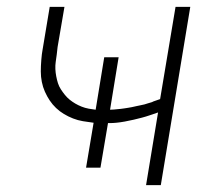

<svg xmlns="http://www.w3.org/2000/svg" viewBox="-20 -540 640 560"><path d="M406 0 441 -212Q429 -208 417.5 -204Q406 -200 394.5 -197Q383 -194 370.5 -191Q358 -188 344 -185.5Q330 -183 319.5 -182Q309 -181 301 -181H295L273 -51H231L253 -182Q237 -184 222 -186.5Q207 -189 193 -194.5Q179 -200 166.5 -207.5Q154 -215 143.5 -225Q133 -235 125 -247Q117 -259 111 -272.5Q105 -286 102 -301Q99 -316 99 -331.5Q99 -347 100.5 -365.5Q102 -384 104 -394L125 -520H168L148 -403Q147 -392 145.5 -381Q144 -370 142.5 -359.5Q141 -349 141.5 -338.5Q142 -328 144 -317.5Q146 -307 149 -297.5Q152 -288 157.5 -279.5Q163 -271 169.5 -263Q176 -255 183.5 -249Q191 -243 199.5 -238Q208 -233 218 -229Q228 -225 239 -223Q250 -221 259 -220L284 -373H326L301 -220Q307 -220 312 -220.5Q317 -221 322 -221.5Q327 -222 332.5 -222.5Q338 -223 343.5 -224Q349 -225 353 -225.5Q357 -226 364.5 -227.5Q372 -229 378 -230.5Q384 -232 390 -233Q396 -234 401.5 -235.5Q407 -237 411 -238.5Q415 -240 419.5 -241Q424 -242 427 -244L447 -251L492 -520H535L449 0Z"/></svg>

Font: Iosevka Aile XLt Obl
Style: Regular
Weight: 200
Italic angle: -9°
Designer: Belleve Invis
Foundry: Belleve Invis
Version: Version 31.1.0; ttfautohint (v1.8.4)